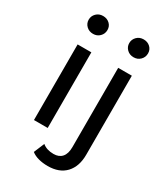

<svg xmlns="http://www.w3.org/2000/svg" viewBox="-229 -861 1021 1165"><g transform="rotate(30 281.5 -278.5)"><path d="M73.7 -693.8Q73.7 -719.7 92.3 -738.3Q110.8 -756.8 139.2 -756.8Q167 -756.8 185.5 -739.5Q204.1 -722.2 204.1 -695.8Q204.1 -668.9 185.5 -650.4Q167 -631.8 139.2 -631.8Q110.8 -631.8 92.3 -649.9Q73.7 -668 73.7 -693.8ZM90.8 0V-529.8H187V0ZM187 168 217.8 94.2Q247.6 119.1 295.9 119.1Q334 119.1 354.5 95.5Q375 71.8 375 25.9V-529.8H470.7V23.9Q470.7 106 426.8 153.1Q382.8 200.2 301.8 200.2Q266.6 200.2 236.8 192.1Q207 184.1 187 168ZM357.9 -693.8Q357.9 -719.7 376.5 -738.3Q395 -756.8 423.3 -756.8Q451.2 -756.8 469.7 -739.5Q488.3 -722.2 488.3 -695.8Q488.3 -668.9 469.7 -650.4Q451.2 -631.8 423.3 -631.8Q395 -631.8 376.5 -649.9Q357.9 -668 357.9 -693.8Z"/></g></svg>

Font: Montserrat Medium
Style: Regular
Weight: 500
Designer: Julieta Ulanovsky
Foundry: Julieta Ulanovsky
Version: Version 7.200